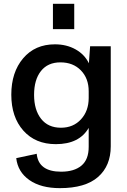

<svg xmlns="http://www.w3.org/2000/svg" viewBox="-20 -808 666 1004"><path d="M256.8 -655.8V-788.1H368.2V-655.8ZM293 175.8Q193.8 175.8 133.5 133.5Q73.2 91.3 64.9 19L171.9 -3.9Q181.2 89.8 299.8 89.8Q367.7 89.8 405.8 58.1Q443.8 26.4 443.8 -40V-139.2Q394.5 -54.2 272 -54.2Q165 -54.2 102.1 -125Q39.1 -195.8 39.1 -313Q39.1 -430.2 101.1 -503.2Q163.1 -576.2 267.1 -576.2Q328.1 -576.2 375.2 -549.8Q422.4 -523.4 444.8 -477.1L451.2 -565.9H559.1V-43Q559.1 59.1 492.7 117.4Q426.3 175.8 293 175.8ZM298.8 -140.1Q363.3 -140.1 403.6 -184.1Q443.8 -228 443.8 -295.9V-331.1Q443.8 -397.9 403.1 -439.9Q362.3 -481.9 295.9 -481.9Q230 -481.9 194.1 -436.5Q158.2 -391.1 158.2 -312Q158.2 -233.4 194.8 -186.8Q231.4 -140.1 298.8 -140.1Z"/></svg>

Font: BDO Grotesk Medium
Style: Regular
Weight: 500
Designer: Deni Anggara
Foundry: Lokal Container
Version: Version 2.000